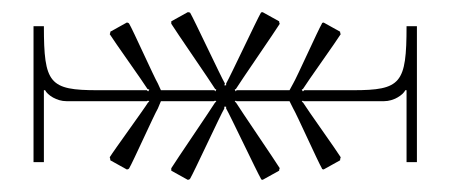

<svg xmlns="http://www.w3.org/2000/svg" viewBox="-20 -393 739 315"><path d="M368 -245 367 -243 365 -246 367 -247C373 -257 433 -344 439 -354C439 -354 438 -355 438 -358L411 -373C408 -373 408 -372 408 -372C402 -362 357 -266 351 -256V-253H348L349 -256C343 -266 298 -362 292 -372C292 -372 291 -373 288 -373L261 -358V-354C267 -344 327 -257 333 -247C333 -247 335 -246 335 -246C335 -246 333 -243 333 -243L332 -245H244L239 -256C233 -266 198 -344 192 -354C192 -354 191 -356 188 -356L161 -341C161 -338 160 -337 160 -337C166 -327 216 -257 222 -247L225 -246L223 -243L221 -245H140C61 -245 52 -256 52 -350H35V-127H52V-245H54C58 -237 73 -227 89 -227H221L223 -228L225 -226L223 -225C217 -215 166 -145 160 -135C160 -135 161 -133 161 -130L188 -115C191 -115 192 -117 192 -117C198 -127 233 -205 239 -215L244 -227H331L333 -228L335 -226L333 -225C327 -215 267 -127 261 -117V-113L288 -98C291 -98 292 -100 292 -100C298 -110 342 -205 348 -215V-218H351V-215C357 -205 402 -110 408 -100C408 -100 408 -98 411 -98L438 -113C438 -116 439 -117 439 -117C433 -127 373 -215 367 -225C367 -225 365 -226 365 -226C365 -226 367 -228 367 -228L368 -227H455L461 -215C467 -205 502 -127 508 -117C508 -117 508 -115 511 -115L538 -130C538 -133 539 -135 539 -135C533 -145 483 -215 477 -225C477 -225 475 -226 475 -226C475 -226 477 -228 477 -228L478 -227H610C626 -227 641 -237 645 -245H647V-127H664V-350H647C647 -256 638 -245 559 -245H479L477 -243L475 -246L477 -247C483 -257 533 -327 539 -337C539 -337 538 -338 538 -341L511 -356C508 -356 508 -354 508 -354C502 -344 467 -266 461 -256L455 -245Z"/></svg>

Font: FoglihtenDeH04
Style: Regular
Weight: 500
Version: Version 0.68